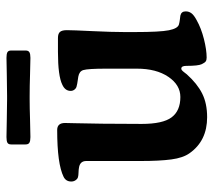

<svg xmlns="http://www.w3.org/2000/svg" viewBox="-54 -598 666 599"><g transform="rotate(-90 279.5 -299.0)"><path d="M269 -540Q243.2 -540 205.8 -538.8Q168.5 -537.6 150.9 -537.6Q138.7 -537.6 133.3 -540.8Q127.9 -543.9 127.9 -552.7V-597.7Q127.9 -606.4 133.3 -609.4Q138.7 -612.3 150.9 -612.3Q168.5 -612.3 205.8 -611.3Q243.2 -610.4 269 -610.4H279.3Q310.1 -610.4 345.7 -611.3Q381.3 -612.3 397.9 -612.3Q410.2 -612.3 415.5 -609.4Q420.9 -606.4 420.9 -597.7V-552.7Q420.9 -543.9 415.5 -540.8Q410.2 -537.6 397.9 -537.6Q381.3 -537.6 345.7 -538.8Q310.1 -540 279.3 -540ZM478.5 -245.1V-210.9Q478.5 -133.3 484.1 -105.5Q489.7 -77.6 502.4 -74.2Q509.3 -72.3 517.8 -71.3Q526.4 -70.3 529.8 -69.8Q543 -66.9 543 -53.2Q543 -43 537.1 -35.2Q531.2 -27.3 515.6 -19Q490.7 -4.9 456.8 3.7Q422.9 12.2 398.9 12.2Q391.1 12.2 387 9.3Q382.8 6.3 378.4 -2.9Q373 -13.7 373 -51.3Q373 -66.9 364.3 -66.9Q361.8 -66.9 359.4 -64.9Q356.9 -63 353 -57.9Q349.1 -52.7 346.7 -49.8Q317.4 -17.1 286.6 -1.7Q255.9 13.7 212.9 13.7Q139.2 13.7 100.6 -41Q85.9 -61.5 81.1 -98.1Q76.2 -134.8 76.2 -193.4V-363.3Q76.2 -383.3 54.7 -386.2Q49.8 -387.2 40.5 -387.5Q31.2 -387.7 25.9 -389.2Q20.5 -390.6 16.4 -396.5Q12.2 -402.3 12.2 -410.2Q12.2 -426.8 26.9 -434.1Q67.4 -454.1 172.9 -454.1Q194.8 -454.1 194.8 -429.7Q194.8 -426.8 194.1 -397.9Q193.4 -369.1 192.6 -313.7Q191.9 -258.3 191.9 -190.4Q191.9 -124.5 212.4 -97.2Q232.9 -69.8 275.9 -69.8Q313.5 -69.8 338.9 -107.4Q364.3 -145 364.3 -205.6V-301.3Q364.3 -357.9 359.9 -372.6Q356 -385.3 339.4 -388.2Q334 -389.2 325 -390.4Q315.9 -391.6 311 -393.1Q304.2 -394 299.6 -399.4Q294.9 -404.8 294.9 -412.1Q294.9 -429.2 314 -438Q341.3 -451.7 416.5 -451.7H460Q473.6 -451.7 479 -445.3Q484.4 -439 484.4 -423.8Q484.4 -405.3 481.4 -344.2Q478.5 -283.2 478.5 -245.1Z"/></g></svg>

Font: Cooper* SemiBold
Style: Regular
Weight: 600
Designer: Owen Earl
Foundry: indestructible type*
Version: Version 0.001